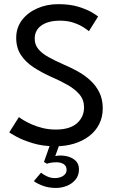

<svg xmlns="http://www.w3.org/2000/svg" viewBox="-20 -692 568 924"><path d="M260.5 -672Q317.5 -672 358.8 -659Q400 -646 423.8 -631.5Q447.5 -617 452 -612.5L408 -542Q400.5 -548.5 381.5 -560.8Q362.5 -573 334 -582.8Q305.5 -592.5 269 -592.5Q212.5 -592.5 179.8 -569.8Q147 -547 147 -505.5Q147 -477.5 164.2 -456.2Q181.5 -435 213 -417.5Q244.5 -400 286.5 -381.5Q321 -367 354.2 -348.5Q387.5 -330 414.8 -305Q442 -280 458.2 -247Q474.5 -214 474.5 -171Q474.5 -128.5 457.2 -94.5Q440 -60.5 408.8 -36.8Q377.5 -13 336 -0.5Q294.5 12 246.5 12Q186 12 137.2 -3Q88.5 -18 58.8 -34.5Q29 -51 24.5 -55L71 -128.5Q77 -123.5 93 -113.8Q109 -104 132.5 -93.5Q156 -83 185.5 -75.8Q215 -68.5 248.5 -68.5Q315.5 -68.5 350 -98.5Q384.5 -128.5 384.5 -175.5Q384.5 -211.5 362.5 -237.5Q340.5 -263.5 304 -284Q267.5 -304.5 223.5 -323.5Q178.5 -344 141 -368.5Q103.5 -393 80.8 -427.2Q58 -461.5 58 -510Q58 -558 85.2 -594.5Q112.5 -631 158.8 -651.5Q205 -672 260.5 -672ZM249.5 212.5Q213 212.5 184.2 201.2Q155.5 190 143 179.5L177.5 139Q187 147.5 205.2 156.2Q223.5 165 244 165Q268 165 284.2 154.2Q300.5 143.5 300.5 126Q300.5 107 286.8 98Q273 89 252 89Q236.5 89 224 91.2Q211.5 93.5 206 96L191.5 87.5L230 -21L269 -5L246 59Q270 54 296.5 58.8Q323 63.5 341.5 79.2Q360 95 360 122.5Q360 152 343.8 172Q327.5 192 302.2 202.2Q277 212.5 249.5 212.5Z"/></svg>

Font: League Spartan Thin
Style: Regular
Weight: 400
Version: Version 2.002